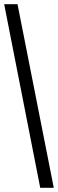

<svg xmlns="http://www.w3.org/2000/svg" viewBox="-20 -780 278 921"><path d="M173 121H238L64 -760H0Z"/></svg>

Font: Noto Serif Hebrew ExtraCondensed ExtraBold
Style: Regular
Weight: 800
Width: 2
Designer: Monotype Design Team
Foundry: Monotype Imaging Inc.
Version: Version 2.004